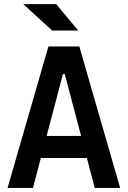

<svg xmlns="http://www.w3.org/2000/svg" viewBox="-20 -921 626 941"><path d="M17.1 0H141.6L180.2 -146.5H405.8L444.3 0H568.8L368.7 -693.4H217.3ZM208.5 -254.9 288.6 -558.1H297.4L377.4 -254.9ZM235.4 -771.5H363.3L255.4 -900.9H93.8Z"/></svg>

Font: Cascadia Mono SemiBold
Style: Regular
Weight: 600
Monospace: yes
Designer: Aaron Bell
Foundry: Saja Typeworks
Version: Version 2404.023